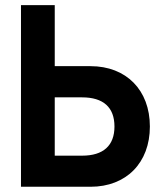

<svg xmlns="http://www.w3.org/2000/svg" viewBox="-20 -713 626 733"><path d="M60.1 0H325.7C461.9 0 552.2 -91.3 552.2 -230C552.2 -369.1 461.9 -460.4 325.7 -460.4H189V-693.4H60.1ZM189 -118.7V-341.3H293.5C374.5 -341.3 417 -303.2 417 -230C417 -157.2 374.5 -118.7 293.5 -118.7Z"/></svg>

Font: CaskaydiaCove Nerd Font
Style: Bold
Weight: 700
Designer: Aaron Bell
Foundry: Saja Typeworks
Version: Version 2111.1;Nerd Fonts 2.3.0